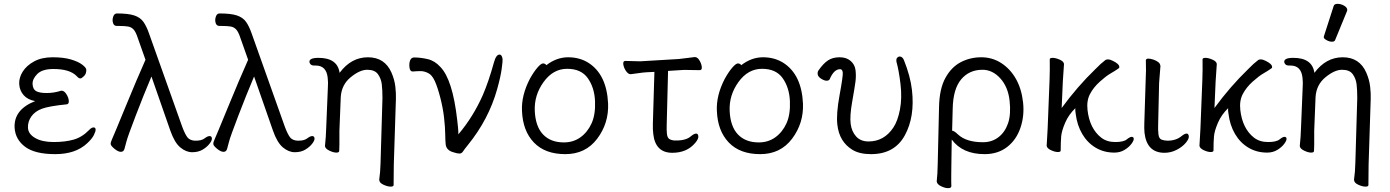

<svg xmlns="http://www.w3.org/2000/svg" viewBox="-20 -784 7233 999"><path d="M298 -312H301Q314 -312 325.5 -294Q337 -276 338 -259Q339 -242 326 -241Q236 -232 199 -218.5Q162 -205 143 -178Q124 -151 125.5 -119Q127 -87 163 -66Q199 -45 259 -45Q319 -45 363 -57.5Q407 -70 443 -107Q456 -121 466.5 -121Q477 -121 477.5 -110.5Q478 -100 468 -80.5Q458 -61 433 -38Q373 18 267.5 18Q162 18 111 -20Q60 -58 56 -119Q51 -214 163 -258Q124 -265 103 -289Q82 -313 80 -346Q78 -379 98 -411Q118 -443 157.5 -464.5Q197 -486 254 -486Q311 -486 349.5 -474.5Q388 -463 408 -447.5Q428 -432 429 -422Q430 -401 417.5 -388.5Q405 -376 398.5 -376Q392 -376 387 -380L378 -389Q342 -425 258 -425Q200 -425 174 -399Q148 -373 149.5 -346Q151 -319 168.5 -309.5Q186 -300 223.5 -300Q261 -300 298 -312Z M588 -649Q569 -649 566 -674Q565 -688 570.5 -701Q576 -714 589 -714Q648 -714 679 -703.5Q710 -693 726 -670.5Q742 -648 755 -611L929 -122Q944 -83 956 -68.5Q968 -54 993 -52H999Q1029 -52 1044.5 -64Q1060 -76 1070.5 -76Q1081 -76 1082.5 -65Q1084 -54 1070.5 -36.5Q1057 -19 1034.5 -5.5Q1012 8 980 8Q948 8 918 -17Q888 -42 866 -105L768 -386Q727 -289 685.5 -180.5Q644 -72 638 -48Q632 -24 627.5 -9Q623 6 609 6Q595 6 576 -9.5Q557 -25 556 -34Q555 -43 563 -60Q571 -77 631.5 -224.5Q692 -372 737 -473L697 -586Q687 -617 675.5 -630Q664 -643 646.5 -646Q629 -649 599 -649Z M1122 -649Q1103 -649 1100 -674Q1099 -688 1104.5 -701Q1110 -714 1123 -714Q1182 -714 1213 -703.5Q1244 -693 1260 -670.5Q1276 -648 1289 -611L1463 -122Q1478 -83 1490 -68.5Q1502 -54 1527 -52H1533Q1563 -52 1578.5 -64Q1594 -76 1604.5 -76Q1615 -76 1616.5 -65Q1618 -54 1604.5 -36.5Q1591 -19 1568.5 -5.5Q1546 8 1514 8Q1482 8 1452 -17Q1422 -42 1400 -105L1302 -386Q1261 -289 1219.5 -180.5Q1178 -72 1172 -48Q1166 -24 1161.5 -9Q1157 6 1143 6Q1129 6 1110 -9.5Q1091 -25 1090 -34Q1089 -43 1097 -60Q1105 -77 1165.5 -224.5Q1226 -372 1271 -473L1231 -586Q1221 -617 1209.5 -630Q1198 -643 1180.5 -646Q1163 -649 1133 -649Z M1590 -461Q1588 -483 1637 -483Q1736 -483 1747 -405Q1807 -486 1894.5 -486Q1982 -486 2017 -406Q2033 -369 2037 -333.5Q2041 -298 2040 -270L2029 73L2028 179Q2028 187 2012.5 187Q1997 187 1976 177.5Q1955 168 1954 155L1953 152Q1959 111 1960 65L1970 -274Q1970 -316 1966.5 -345.5Q1963 -375 1946.5 -398Q1930 -421 1891 -421Q1852 -421 1804.5 -382Q1757 -343 1753 -279L1746 -104Q1746 -95 1746 -74Q1746 -53 1746 -31.5Q1746 -10 1745 1Q1745 10 1730 10Q1715 10 1694 0Q1673 -10 1671 -23V-26Q1676 -73 1677 -112L1686 -330Q1688 -354 1685 -380Q1678 -443 1623 -443H1613Q1603 -443 1597 -448.5Q1591 -454 1590 -461Z M2128 -412H2127Q2113 -412 2110.5 -433.5Q2108 -455 2114 -470Q2120 -485 2135 -485Q2168 -485 2205 -476.5Q2242 -468 2271 -436Q2335 -371 2359 -159L2363 -122Q2365 -103 2365 -85Q2442 -176 2492 -289Q2522 -358 2550 -459Q2561 -500 2579 -500Q2592 -500 2595 -476Q2596 -469 2590.5 -427Q2585 -385 2567 -321Q2523 -163 2414 -29Q2396 -7 2389 4Q2382 15 2370.5 15Q2359 15 2338 8Q2303 -2 2299 -32Q2297 -51 2296.5 -87Q2296 -123 2290.5 -172Q2285 -221 2271 -275.5Q2257 -330 2242.5 -362Q2228 -394 2207.5 -404Q2187 -414 2168.5 -414Q2150 -414 2128 -412Z M2823 -445Q2876 -486 2936 -486Q2996 -486 3042 -457Q3137 -396 3144 -245Q3148 -143 3087.5 -62.5Q3027 18 2921.5 18Q2816 18 2758 -42.5Q2700 -103 2696 -207Q2692 -287 2737 -374Q2757 -410 2776 -432Q2795 -454 2805.5 -454Q2816 -454 2823 -445ZM2914 -43Q2963 -43 3000 -69.5Q3037 -96 3058 -142Q3079 -188 3076 -258Q3073 -328 3038.5 -377Q3004 -426 2931 -426Q2858 -426 2808.5 -357.5Q2759 -289 2762.5 -207.5Q2766 -126 2805.5 -84.5Q2845 -43 2914 -43Z M3621 -419 3556 -420Q3546 -420 3536 -420Q3526 -420 3518 -419L3456 -415L3449 -136Q3448 -108 3450 -88.5Q3452 -69 3461 -62Q3470 -55 3488 -53H3499Q3551 -53 3576 -76Q3592 -89 3602 -89Q3612 -89 3613.5 -75Q3615 -61 3597 -40Q3554 11 3478 11Q3390 11 3379 -87Q3376 -110 3377 -142L3385 -410L3344 -408Q3326 -407 3299.5 -403Q3273 -399 3262 -398H3261Q3248 -398 3236.5 -415.5Q3225 -433 3223 -450Q3221 -467 3234 -467L3311 -465L3512 -477Q3533 -479 3557.5 -482.5Q3582 -486 3594 -487H3596Q3609 -487 3619.5 -469.5Q3630 -452 3631.5 -435.5Q3633 -419 3621 -419Z M3837 -445Q3890 -486 3950 -486Q4010 -486 4056 -457Q4151 -396 4158 -245Q4162 -143 4101.5 -62.5Q4041 18 3935.5 18Q3830 18 3772 -42.5Q3714 -103 3710 -207Q3706 -287 3751 -374Q3771 -410 3790 -432Q3809 -454 3819.5 -454Q3830 -454 3837 -445ZM3928 -43Q3977 -43 4014 -69.5Q4051 -96 4072 -142Q4093 -188 4090 -258Q4087 -328 4052.5 -377Q4018 -426 3945 -426Q3872 -426 3822.5 -357.5Q3773 -289 3776.5 -207.5Q3780 -126 3819.5 -84.5Q3859 -43 3928 -43Z M4644 -464V-468Q4643 -478 4648.5 -484Q4654 -490 4661 -490Q4675 -490 4683 -472Q4717 -387 4725 -316Q4741 -176 4687.5 -79Q4634 18 4512 18Q4453 18 4416 -4Q4347 -46 4337 -134Q4330 -189 4348.5 -289.5Q4367 -390 4365 -407Q4363 -424 4351 -424Q4319 -424 4297 -372Q4293 -364 4281 -364Q4269 -364 4252.5 -374.5Q4236 -385 4234.5 -397.5Q4233 -410 4239 -418Q4264 -454 4288.5 -470Q4313 -486 4348.5 -486Q4384 -486 4406 -467Q4428 -448 4431.5 -418.5Q4435 -389 4431 -358.5Q4427 -328 4414 -254.5Q4401 -181 4406 -140.5Q4411 -100 4434.5 -74Q4458 -48 4499 -48Q4580 -48 4628 -120Q4651 -154 4662.5 -214Q4674 -274 4665.5 -346Q4657 -418 4644 -464Z M5103 18Q4988 18 4932 -58L4930 79Q4930 88 4929.5 126.5Q4929 165 4930 184Q4930 195 4913.5 195Q4897 195 4876.5 185Q4856 175 4854 161V158Q4858 125 4859 71L4866 -229Q4868 -322 4899 -378.5Q4930 -435 4979 -460.5Q5028 -486 5085.5 -486Q5143 -486 5189.5 -456Q5236 -426 5265.5 -374.5Q5295 -323 5303 -252.5Q5311 -182 5289.5 -119Q5268 -56 5220 -19Q5172 18 5103 18ZM4934 -104Q4944 -104 4965 -84Q5008 -44 5095 -44Q5141 -44 5175 -70Q5209 -96 5225 -142.5Q5241 -189 5233 -260.5Q5225 -332 5184.5 -376.5Q5144 -421 5092 -421Q5023 -421 4981 -371Q4939 -321 4937 -218Z M5426 -27 5431 -115 5441 -369Q5443 -422 5442 -475Q5442 -483 5457 -483Q5472 -483 5493 -474Q5514 -465 5516 -452V-449Q5513 -414 5510 -360L5504 -222Q5585 -333 5679 -424Q5708 -454 5732 -472Q5737 -475 5746 -475Q5755 -475 5769 -468Q5803 -452 5804 -436Q5805 -431 5800 -428Q5780 -414 5758 -401.5Q5736 -389 5703 -359.5Q5670 -330 5651.5 -295Q5633 -260 5638.5 -211.5Q5644 -163 5662 -127Q5680 -91 5709.5 -68Q5739 -45 5782.5 -45Q5826 -45 5842.5 -58.5Q5859 -72 5868.5 -72Q5878 -72 5879 -62.5Q5880 -53 5867 -35.5Q5854 -18 5831 -4Q5808 10 5778 10Q5724 10 5681 -15.5Q5638 -41 5611 -87Q5584 -133 5577 -192L5575 -207Q5575 -214 5575 -221Q5540 -187 5522 -145Q5504 -103 5501.5 -74.5Q5499 -46 5499 -1Q5499 7 5484 7Q5469 7 5448.5 -2.5Q5428 -12 5426 -25Z M5941 -364Q5944 -419 5942 -470Q5943 -479 5954.5 -479Q5966 -479 5981 -474Q6015 -462 6017 -444L6018 -441L6011 -353L6006 -135Q6005 -109 6007.5 -85.5Q6010 -62 6025 -57Q6040 -52 6055 -52Q6099 -52 6128 -76Q6144 -89 6154 -89Q6164 -89 6165.5 -75Q6167 -61 6149 -40Q6131 -19 6101.5 -4Q6072 11 6039 11Q5947 11 5935 -93Q5933 -117 5934 -143Z M6221 -27 6226 -115 6236 -369Q6238 -422 6237 -475Q6237 -483 6252 -483Q6267 -483 6288 -474Q6309 -465 6311 -452V-449Q6308 -414 6305 -360L6299 -222Q6380 -333 6474 -424Q6503 -454 6527 -472Q6532 -475 6541 -475Q6550 -475 6564 -468Q6598 -452 6599 -436Q6600 -431 6595 -428Q6575 -414 6553 -401.5Q6531 -389 6498 -359.5Q6465 -330 6446.5 -295Q6428 -260 6433.5 -211.5Q6439 -163 6457 -127Q6475 -91 6504.5 -68Q6534 -45 6577.5 -45Q6621 -45 6637.5 -58.5Q6654 -72 6663.5 -72Q6673 -72 6674 -62.5Q6675 -53 6662 -35.5Q6649 -18 6626 -4Q6603 10 6573 10Q6519 10 6476 -15.5Q6433 -41 6406 -87Q6379 -133 6372 -192L6370 -207Q6370 -214 6370 -221Q6335 -187 6317 -145Q6299 -103 6296.5 -74.5Q6294 -46 6294 -1Q6294 7 6279 7Q6264 7 6243.5 -2.5Q6223 -12 6221 -25Z M6919 -752Q6922 -764 6939.5 -764Q6957 -764 6973.5 -754.5Q6990 -745 6990 -732Q6990 -729 6989 -727L6927 -576Q6924 -567 6910.5 -567Q6897 -567 6882.5 -575Q6868 -583 6868 -589.5Q6868 -596 6869 -597ZM6662 -461Q6660 -483 6709 -483Q6808 -483 6819 -405Q6879 -486 6966.5 -486Q7054 -486 7089 -406Q7105 -369 7109 -333.5Q7113 -298 7112 -270L7101 73L7100 179Q7100 187 7084.5 187Q7069 187 7048 177.5Q7027 168 7026 155L7025 152Q7031 111 7032 65L7042 -274Q7042 -316 7038.5 -345.5Q7035 -375 7018.5 -398Q7002 -421 6963 -421Q6924 -421 6876.5 -382Q6829 -343 6825 -279L6818 -104Q6818 -95 6818 -74Q6818 -53 6818 -31.5Q6818 -10 6817 1Q6817 10 6802 10Q6787 10 6766 0Q6745 -10 6743 -23V-26Q6748 -73 6749 -112L6758 -330Q6760 -354 6757 -380Q6750 -443 6695 -443H6685Q6675 -443 6669 -448.5Q6663 -454 6662 -461Z"/></svg>

Font: LXGW WenKai Lite
Style: Regular
Weight: 400
Designer: LXGW / Fontworks Inc.
Foundry: LXGW / Fontworks Inc.
Version: Version 1.511; March 25, 2025